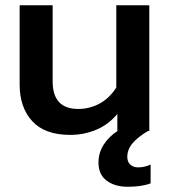

<svg xmlns="http://www.w3.org/2000/svg" viewBox="-20 -500 655 733"><path d="M555 128V200Q521 213 468 213Q418 213 387 189.5Q356 166 356 121Q356 83 376 52Q396 21 429 0H428V-65Q394 -24 347 -4.5Q300 15 248 15Q151 15 103 -37.5Q55 -90 55 -177V-480H181V-189Q181 -84 279 -84Q322 -84 360 -104.5Q398 -125 424 -166V-480H550V0H545Q505 24 485.5 47.5Q466 71 466 99Q466 118 477.5 128.5Q489 139 507 139Q533 139 555 128Z"/></svg>

Font: Prompt Medium
Style: Regular
Weight: 500
Designer: Katatrad Team
Foundry: CadsonDemak
Version: Version 1.001